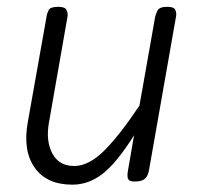

<svg xmlns="http://www.w3.org/2000/svg" viewBox="-20 -520 571 550"><path d="M187.5 9Q114 9 79.5 -39.5Q45 -88 59.5 -169.5L114 -476Q115 -482 119.5 -491.2Q124 -500.5 147.5 -500.5Q166.5 -500.5 170.8 -491Q175 -481.5 173.5 -473L120 -167.5Q111 -116 130 -80.2Q149 -44.5 192.5 -44.5Q234 -44.5 278 -88Q322 -131.5 379.5 -217.5L424.5 -472Q425.5 -477.5 430.8 -489Q436 -500.5 459 -500.5Q478.5 -500.5 482.2 -491.5Q486 -482.5 484.5 -474L407 -33.5Q405 -21.5 400.2 -14Q395.5 -6.5 387 -3.2Q378.5 0 365 0Q351 0 347.2 -7Q343.5 -14 346.5 -31L364 -132.5Q315.5 -55 275 -23Q234.5 9 187.5 9Z"/></svg>

Font: Edu AU VIC WA NT Hand
Style: Regular
Weight: 400
Designer: Tina and Corey Anderson, Eben Sorkin, Mirko Velimirovic
Foundry: Google for Education
Version: Version 1.001